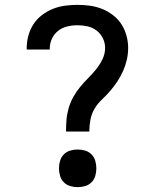

<svg xmlns="http://www.w3.org/2000/svg" viewBox="-20 -763 640 791"><path d="M252 -221Q252 -245 254 -269.5Q256 -294 263 -318Q270 -342 282 -363.5Q294 -385 309.5 -404Q325 -423 342.5 -440.5Q360 -458 375.5 -477Q391 -496 402 -518.5Q413 -541 413 -566Q413 -587 403.5 -606Q394 -625 377.5 -637.5Q361 -650 340.5 -654.5Q320 -659 299 -659Q278 -659 257 -654Q236 -649 219.5 -636Q203 -623 194 -603.5Q185 -584 185 -563Q185 -562 185 -561Q185 -560 185 -559H90Q90 -561 90 -562.5Q90 -564 90 -566Q90 -591 97 -616.5Q104 -642 118 -663.5Q132 -685 153 -701Q174 -717 198 -726.5Q222 -736 247.5 -739.5Q273 -743 299 -743Q325 -743 350.5 -739.5Q376 -736 400 -726.5Q424 -717 445 -701Q466 -685 480 -663.5Q494 -642 501 -616.5Q508 -591 508 -566Q508 -541 502.5 -517Q497 -493 487 -470.5Q477 -448 463.5 -427.5Q450 -407 434 -388.5Q418 -370 400 -353Q382 -336 369.5 -315Q357 -294 352.5 -269.5Q348 -245 348 -221ZM300 8Q284 8 269 3.5Q254 -1 243 -12Q232 -23 227.5 -38.5Q223 -54 223 -69Q223 -85 227.5 -100.5Q232 -116 243 -127Q254 -138 269 -142.5Q284 -147 300 -147Q316 -147 331 -142.5Q346 -138 357 -127Q368 -116 372.5 -100.5Q377 -85 377 -69Q377 -54 372.5 -38.5Q368 -23 357 -12Q346 -1 331 3.5Q316 8 300 8Z"/></svg>

Font: Iosevka Slab Medium Extended
Style: Regular
Weight: 500
Width: 7
Monospace: yes
Designer: Belleve Invis
Foundry: Belleve Invis
Version: Version 11.1.1; ttfautohint (v1.8.3)